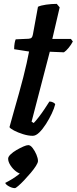

<svg xmlns="http://www.w3.org/2000/svg" viewBox="-20 -701 396 991"><path d="M149 0Q126 0 99 -8.5Q72 -17 52 -27.5Q32 -38 29 -45Q41 -89 53.5 -133Q66 -177 78 -219.5Q90 -262 100 -301.5Q110 -341 117.5 -374.5Q125 -408 130 -435L53 -447Q53 -464 55.5 -478Q58 -492 61 -498L128 -501Q139 -502 143.5 -507Q148 -512 150 -524L176 -666Q190 -673 218 -677Q246 -681 273 -681L288 -663L250 -500H346L356 -487Q348 -471 334.5 -454.5Q321 -438 310 -431L237 -434L143 -73L154 -66Q164 -76 179.5 -96Q195 -116 210 -138.5Q225 -161 235 -177Q245 -177 254 -172.5Q263 -168 265 -163Q260 -142 247 -114.5Q234 -87 217 -60.5Q200 -34 182.5 -17Q165 0 149 0ZM57 270Q43 270 26.5 261Q10 252 7 243Q25 234 42 223.5Q59 213 74 201.5Q89 190 98 178L92 196Q79 196 62.5 183.5Q46 171 34 152.5Q22 134 22 118Q22 108 34.5 96Q47 84 65 73.5Q83 63 100 55.5Q117 48 126 48Q137 48 148.5 63Q160 78 168 97Q176 116 176 130Q176 139 165.5 155.5Q155 172 138.5 191.5Q122 211 105 229Q88 247 74.5 258.5Q61 270 57 270Z"/></svg>

Font: Texturina Medium 12pt
Style: Bold Italic
Weight: 700
Italic angle: -11°
Version: Version 1.002